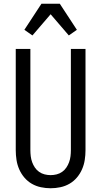

<svg xmlns="http://www.w3.org/2000/svg" viewBox="-20 -996 540 1024"><path d="M250 8Q224 8 198 2.5Q172 -3 149.5 -16Q127 -29 110 -49Q93 -69 82.5 -93Q72 -117 68 -143Q64 -169 64 -195V-735H142V-195Q142 -179 144 -162.5Q146 -146 151.5 -131Q157 -116 166 -102.5Q175 -89 188.5 -79.5Q202 -70 218 -66Q234 -62 250 -62Q266 -62 282 -66Q298 -70 311.5 -79.5Q325 -89 334 -102.5Q343 -116 348.5 -131Q354 -146 356 -162.5Q358 -179 358 -195V-735H436V-195Q436 -169 432 -143Q428 -117 417.5 -93Q407 -69 390 -49Q373 -29 350.5 -16Q328 -3 302 2.5Q276 8 250 8ZM153 -807 110 -837 201 -976H299L390 -837L347 -807L250 -920Z"/></svg>

Font: Iosevka SS18
Style: Regular
Weight: 400
Monospace: yes
Designer: Belleve Invis
Foundry: Belleve Invis
Version: Version 25.1.1; ttfautohint (v1.8.4)